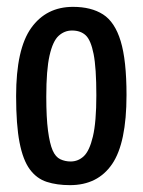

<svg xmlns="http://www.w3.org/2000/svg" viewBox="-20 -530 416 560"><path d="M184 10Q146 10 116.5 0.5Q87 -9 67 -36Q47 -63 37 -114.5Q27 -166 27 -250Q27 -387 71 -448.5Q115 -510 193 -510Q246 -510 280.5 -488Q315 -466 332 -410Q349 -354 349 -253Q349 -113 307 -51.5Q265 10 184 10ZM186 -59Q208 -59 224.5 -74.5Q241 -90 251 -132Q261 -174 261 -252Q261 -332 253 -372.5Q245 -413 230 -427Q215 -441 190 -441Q168 -441 151 -425.5Q134 -410 124.5 -368Q115 -326 115 -248Q115 -187 120 -149Q125 -111 133.5 -91.5Q142 -72 156 -65.5Q170 -59 186 -59Z"/></svg>

Font: Yanone Kaffeesatz
Style: Regular
Weight: 400
Designer: Yanone (Cyrillic: Daniel Pouzeot, Huerta Tipografica, and Cyreal)
Foundry: Yanone
Version: Version 2.003